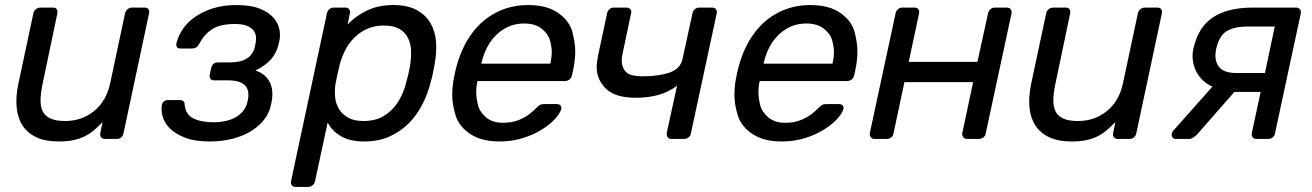

<svg xmlns="http://www.w3.org/2000/svg" viewBox="-20 -550 5194 760"><path d="M52 -215 112 -497Q114 -507 122 -513.5Q130 -520 140 -520H190Q200 -520 204.5 -513.5Q209 -507 207 -497L149 -220Q141 -183 140.5 -155Q140 -127 149.5 -108.5Q159 -90 180.5 -80.5Q202 -71 238 -71Q304 -71 352.5 -110.5Q401 -150 416 -220L475 -497Q477 -507 485 -513.5Q493 -520 503 -520H552Q563 -520 567.5 -513.5Q572 -507 570 -497L469 -23Q467 -13 460 -6.5Q453 0 442 0H396Q386 0 380.5 -6.5Q375 -13 377 -23L386 -67Q369 -49 352.5 -35Q336 -21 316.5 -11Q297 -1 272 4.5Q247 10 214 10Q160 10 124.5 -6.5Q89 -23 69.5 -53Q50 -83 46 -124.5Q42 -166 52 -215Z M621 -134Q622 -143 629 -148.5Q636 -154 645 -154H691Q711 -154 711 -135Q715 -96 746 -81Q777 -66 826 -66Q850 -66 872.5 -71Q895 -76 913 -86Q931 -96 943.5 -112Q956 -128 960 -149Q980 -232 882 -232H828Q808 -232 810 -254L816 -281Q821 -303 843 -303H891Q933 -303 958 -319Q983 -335 990 -370Q994 -386 993.5 -401Q993 -416 984.5 -428Q976 -440 958.5 -447.5Q941 -455 910 -455Q852 -455 820.5 -435Q789 -415 769 -377Q763 -366 756 -362Q749 -358 740 -358H694Q676 -358 678 -377Q685 -407 703.5 -434.5Q722 -462 752 -483Q782 -504 823 -517Q864 -530 916 -530Q972 -530 1007.5 -516Q1043 -502 1062 -480.5Q1081 -459 1086 -433.5Q1091 -408 1085 -384Q1077 -344 1054 -317Q1031 -290 991 -271Q1033 -257 1049 -222.5Q1065 -188 1053 -137Q1047 -104 1026 -77Q1005 -50 973 -30.5Q941 -11 899.5 -0.5Q858 10 810 10Q751 10 712.5 -5Q674 -20 652.5 -41.5Q631 -63 624 -88Q617 -113 621 -134Z M1132 167 1274 -497Q1276 -507 1283.5 -513.5Q1291 -520 1301 -520H1347Q1357 -520 1362 -513.5Q1367 -507 1365 -497L1356 -453Q1387 -486 1432 -508Q1477 -530 1537 -530Q1593 -530 1629 -510.5Q1665 -491 1684 -458.5Q1703 -426 1706 -383.5Q1709 -341 1700 -294Q1697 -278 1693.5 -260Q1690 -242 1685 -226Q1674 -180 1652 -137Q1630 -94 1597.5 -61.5Q1565 -29 1521.5 -9.5Q1478 10 1422 10Q1364 10 1328.5 -11.5Q1293 -33 1277 -65L1227 167Q1225 177 1217 183.5Q1209 190 1199 190H1150Q1140 190 1135 183.5Q1130 177 1132 167ZM1418 -71Q1466 -71 1498.5 -90.5Q1531 -110 1552 -141Q1573 -172 1584.5 -211Q1596 -250 1603 -289Q1608 -321 1607 -349.5Q1606 -378 1594.5 -400.5Q1583 -423 1560 -436Q1537 -449 1499 -449Q1462 -449 1432.5 -435.5Q1403 -422 1381.5 -400Q1360 -378 1346 -350.5Q1332 -323 1325 -295Q1321 -279 1316 -257Q1311 -235 1308 -218Q1304 -192 1306.5 -165.5Q1309 -139 1322 -118Q1335 -97 1358.5 -84Q1382 -71 1418 -71Z M1956 10Q1887 10 1842.5 -19Q1798 -48 1784 -91.5Q1770 -135 1770 -176Q1770 -200 1774 -227Q1776 -240 1780.5 -260.5Q1785 -281 1789 -294Q1809 -365 1848.5 -418.5Q1888 -472 1945 -501Q2002 -530 2070 -530Q2146 -530 2190.5 -498Q2235 -466 2246 -422.5Q2257 -379 2257 -347Q2257 -311 2248 -269L2244 -252Q2242 -241 2233.5 -235Q2225 -229 2215 -229H1870Q1870 -228 1869.5 -225Q1869 -222 1868 -220Q1865 -202 1865 -186Q1865 -164 1871.5 -136Q1878 -108 1903.5 -86Q1929 -64 1971 -64Q2007 -64 2033.5 -75Q2060 -86 2077 -99.5Q2094 -113 2101 -121Q2113 -133 2118.5 -135.5Q2124 -138 2136 -138H2184Q2193 -138 2197.5 -133.5Q2202 -129 2202 -122Q2202 -120 2201 -117Q2197 -102 2178 -80.5Q2159 -59 2126 -38Q2093 -17 2050 -3.5Q2007 10 1956 10ZM1885 -298H2158L2159 -301Q2164 -324 2164 -345Q2164 -364 2157 -390Q2150 -416 2124 -436.5Q2098 -457 2055 -457Q2012 -457 1977 -436.5Q1942 -416 1919 -381Q1896 -346 1886 -301Z M2638 0Q2628 0 2623.5 -6Q2619 -12 2619 -20Q2619 -21 2619 -23L2660 -211Q2628 -186 2587 -174.5Q2546 -163 2497 -163Q2415 -163 2378.5 -199Q2342 -235 2342 -284Q2342 -304 2347 -328L2383 -497Q2385 -507 2392.5 -513.5Q2400 -520 2410 -520H2459Q2469 -520 2474 -514.5Q2479 -509 2479 -502Q2479 -500 2478 -497L2445 -341Q2441 -323 2441 -309Q2441 -283 2457.5 -265.5Q2474 -248 2525 -248Q2588 -248 2631 -263Q2674 -278 2682 -318L2721 -497Q2723 -507 2730.5 -513.5Q2738 -520 2748 -520H2798Q2808 -520 2813 -514.5Q2818 -509 2818 -502Q2818 -500 2817 -497L2715 -23Q2714 -13 2706 -6.5Q2698 0 2688 0Z M3073 10Q3004 10 2959.5 -19Q2915 -48 2901 -91.5Q2887 -135 2887 -176Q2887 -200 2891 -227Q2893 -240 2897.5 -260.5Q2902 -281 2906 -294Q2926 -365 2965.5 -418.5Q3005 -472 3062 -501Q3119 -530 3187 -530Q3263 -530 3307.5 -498Q3352 -466 3363 -422.5Q3374 -379 3374 -347Q3374 -311 3365 -269L3361 -252Q3359 -241 3350.5 -235Q3342 -229 3332 -229H2987Q2987 -228 2986.5 -225Q2986 -222 2985 -220Q2982 -202 2982 -186Q2982 -164 2988.5 -136Q2995 -108 3020.5 -86Q3046 -64 3088 -64Q3124 -64 3150.5 -75Q3177 -86 3194 -99.5Q3211 -113 3218 -121Q3230 -133 3235.5 -135.5Q3241 -138 3253 -138H3301Q3310 -138 3314.5 -133.5Q3319 -129 3319 -122Q3319 -120 3318 -117Q3314 -102 3295 -80.5Q3276 -59 3243 -38Q3210 -17 3167 -3.5Q3124 10 3073 10ZM3002 -298H3275L3276 -301Q3281 -324 3281 -345Q3281 -364 3274 -390Q3267 -416 3241 -436.5Q3215 -457 3172 -457Q3129 -457 3094 -436.5Q3059 -416 3036 -381Q3013 -346 3003 -301Z M3423 -23 3525 -497Q3527 -507 3534.5 -513.5Q3542 -520 3552 -520H3600Q3610 -520 3615 -513.5Q3620 -507 3618 -497L3577 -305H3849L3891 -497Q3893 -507 3900.5 -513.5Q3908 -520 3918 -520H3965Q3975 -520 3980.5 -513.5Q3986 -507 3984 -497L3882 -23Q3881 -13 3873 -6.5Q3865 0 3855 0H3808Q3798 0 3793 -6.5Q3788 -13 3789 -23L3832 -225H3560L3517 -23Q3516 -13 3508 -6.5Q3500 0 3490 0H3442Q3432 0 3427 -6.5Q3422 -13 3423 -23Z M4061 -215 4121 -497Q4123 -507 4131 -513.5Q4139 -520 4149 -520H4199Q4209 -520 4213.5 -513.5Q4218 -507 4216 -497L4158 -220Q4150 -183 4149.5 -155Q4149 -127 4158.5 -108.5Q4168 -90 4189.5 -80.5Q4211 -71 4247 -71Q4313 -71 4361.5 -110.5Q4410 -150 4425 -220L4484 -497Q4486 -507 4494 -513.5Q4502 -520 4512 -520H4561Q4572 -520 4576.5 -513.5Q4581 -507 4579 -497L4478 -23Q4476 -13 4469 -6.5Q4462 0 4451 0H4405Q4395 0 4389.5 -6.5Q4384 -13 4386 -23L4395 -67Q4378 -49 4361.5 -35Q4345 -21 4325.5 -11Q4306 -1 4281 4.5Q4256 10 4223 10Q4169 10 4133.5 -6.5Q4098 -23 4078.5 -53Q4059 -83 4055 -124.5Q4051 -166 4061 -215Z M4618 -20Q4619 -24 4621 -28.5Q4623 -33 4629 -38L4779 -207Q4732 -229 4713 -271.5Q4694 -314 4704 -358Q4723 -443 4781.5 -481.5Q4840 -520 4940 -520H5110Q5120 -520 5125.5 -513.5Q5131 -507 5129 -497L5027 -23Q5026 -13 5018 -6.5Q5010 0 5000 0H4954Q4943 0 4938.5 -6.5Q4934 -13 4935 -23L4970 -186H4866L4716 -15Q4710 -10 4702.5 -5Q4695 0 4687 0H4634Q4626 0 4621.5 -6Q4617 -12 4618 -20ZM4874 -261H4987L5026 -445H4921Q4864 -445 4834.5 -426Q4805 -407 4794 -356Q4785 -314 4803.5 -287.5Q4822 -261 4874 -261Z"/></svg>

Font: SVN-Rubik
Style: Italic
Weight: 400
Italic angle: -12°
Designer: Hubert and Fischer
Foundry: Hubert & Fischer
Version: Version 2.101; ttfautohint (v1.8.3)